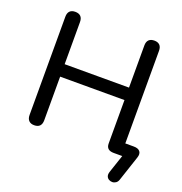

<svg xmlns="http://www.w3.org/2000/svg" viewBox="-152 -845 1087 1144"><g transform="rotate(20 391.5 -273.0)"><path d="M722 137Q717 152 706.5 159Q696 166 684 166Q672 166 662 160Q652 154 648 143Q644 132 649 115L693 -16L703 0H633Q610 0 598 -10.5Q586 -21 586 -43V-318H178V-41Q178 -18 166.5 -5.5Q155 7 131 7Q109 7 97 -5.5Q85 -18 85 -41V-664Q85 -688 97 -700Q109 -712 131 -712Q154 -712 166 -700Q178 -688 178 -664V-397H586V-664Q586 -688 598 -700Q610 -712 633 -712Q655 -712 667 -700Q679 -688 679 -664V-35L637 -77H733Q761 -77 772.5 -62.5Q784 -48 775 -22Z"/></g></svg>

Font: Nunito Medium
Style: Regular
Weight: 500
Designer: Vernon Adams
Foundry: Vernon Adams
Version: Version 3.602